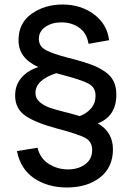

<svg xmlns="http://www.w3.org/2000/svg" viewBox="-20 -680 571 850"><path d="M413 -134Q480 -95 480 -19Q480 61 423 105.5Q366 150 276 150Q192 150 131.5 109.5Q71 69 55 -11L146 -26Q158 22 196.5 46Q235 70 281 70Q326 70 357 47.5Q388 25 388 -16Q388 -53 357.5 -69.5Q327 -86 236 -110Q138 -136 92.5 -167.5Q47 -199 47 -257Q47 -304 75.5 -336.5Q104 -369 150 -383Q62 -422 62 -502Q62 -578 120 -619Q178 -660 257 -660Q337 -660 395.5 -617Q454 -574 463 -502L372 -486Q364 -534 330.5 -557.5Q297 -581 252 -581Q210 -581 181 -561Q152 -541 152 -508Q152 -475 182.5 -458.5Q213 -442 282 -424Q298 -420 306 -418Q355 -405 385.5 -393.5Q416 -382 443 -364Q470 -346 482.5 -321Q495 -296 495 -261Q495 -165 413 -134ZM137 -268Q137 -244 156 -228Q175 -212 199 -203.5Q223 -195 271 -183Q284 -180 291 -178L333 -166Q363 -177 383 -200Q403 -223 403 -256Q403 -293 372.5 -309.5Q342 -326 251 -350L229 -356Q137 -326 137 -268Z"/></svg>

Font: Manrope Medium
Style: Medium
Weight: 500
Designer: Mikhail Sharanda
Foundry: Mikhail Sharanda
Version: Version 4.000;hotconv 1.0.109;makeotfexe 2.5.65596